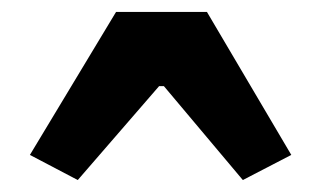

<svg xmlns="http://www.w3.org/2000/svg" viewBox="-20 -673 537 321"><path d="M326 -653 467 -414 386 -372 254 -529H246L110 -372L30 -414L174 -653Z"/></svg>

Font: Exo 2 Black
Style: Regular
Weight: 900
Designer: Natanael Gama
Foundry: Natanael Gama
Version: Version 2.010